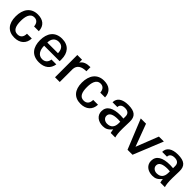

<svg xmlns="http://www.w3.org/2000/svg" viewBox="327 -1772 3045 3045"><g transform="rotate(45 1849.5 -249.5)"><path d="M55 -241C55 -78 136 13 278 13C403 13 481 -58 485 -174H377C377 -103 344 -59 277 -59C192 -59 163 -132 163 -247C163 -335 182 -441 279 -441C343 -441 370 -394 375 -335H482C477 -456 401 -513 284 -513C133 -513 55 -401 55 -241Z M595 -247C595 -98 664 14 830 14C957 14 1033 -51 1050 -159H941C935 -101 898 -58 832 -58C741 -58 704 -140 704 -232H1052V-275C1052 -416 977 -513 828 -513C670 -513 595 -403 595 -247ZM704 -303C704 -391 752 -441 826 -441C918 -441 943 -366 943 -303Z M1286 -290C1291 -377 1354 -419 1464 -419V-511C1375 -511 1322 -489 1286 -436V-500H1180V0H1286Z M1540 -241C1540 -78 1621 13 1763 13C1888 13 1966 -58 1970 -174H1862C1862 -103 1829 -59 1762 -59C1677 -59 1648 -132 1648 -247C1648 -335 1667 -441 1764 -441C1828 -441 1855 -394 1860 -335H1967C1962 -456 1886 -513 1769 -513C1618 -513 1540 -401 1540 -241Z M2410 -202C2410 -111 2367 -62 2284 -62C2230 -62 2188 -98 2188 -144C2188 -210 2253 -236 2360 -236C2379 -236 2392 -235 2410 -233ZM2080 -140C2080 -48 2153 14 2263 14C2326 14 2366 -7 2417 -68C2419 -47 2421 -29 2429 0H2531C2521 -30 2511 -91 2513 -189L2517 -337C2521 -462 2457 -513 2313 -513C2180 -513 2105 -459 2105 -365H2213C2213 -413 2250 -441 2311 -441C2376 -441 2410 -410 2410 -352V-304C2389 -306 2365 -308 2343 -308C2176 -309 2080 -254 2080 -140Z M3010 -500 2862 -123 2721 -500H2603L2806 0H2918L3121 -500Z M3523 -202C3523 -111 3480 -62 3397 -62C3343 -62 3301 -98 3301 -144C3301 -210 3366 -236 3473 -236C3492 -236 3505 -235 3523 -233ZM3193 -140C3193 -48 3266 14 3376 14C3439 14 3479 -7 3530 -68C3532 -47 3534 -29 3542 0H3644C3634 -30 3624 -91 3626 -189L3630 -337C3634 -462 3570 -513 3426 -513C3293 -513 3218 -459 3218 -365H3326C3326 -413 3363 -441 3424 -441C3489 -441 3523 -410 3523 -352V-304C3502 -306 3478 -308 3456 -308C3289 -309 3193 -254 3193 -140Z"/></g></svg>

Font: Perun Medium
Style: Regular
Weight: 500
Foundry: Copyright (c) Stefan Peev, Context Ltd, 2016
Version: Version 1.089